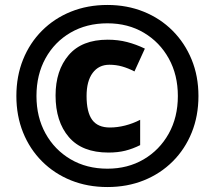

<svg xmlns="http://www.w3.org/2000/svg" viewBox="-20 -744 866 774"><path d="M413 10Q333 10 266 -17Q199 -44 149.5 -93.5Q100 -143 73 -210Q46 -277 46 -357Q46 -437 73 -504Q100 -571 149.5 -620.5Q199 -670 266 -697Q333 -724 413 -724Q492 -724 559 -697Q626 -670 675.5 -620.5Q725 -571 752.5 -504Q780 -437 780 -357Q780 -277 753 -210Q726 -143 676.5 -93.5Q627 -44 560 -17Q493 10 413 10ZM413 -64Q495 -64 559 -101.5Q623 -139 660 -205Q697 -271 697 -357Q697 -442 660.5 -508Q624 -574 560 -612Q496 -650 413 -650Q329 -650 264.5 -612.5Q200 -575 163.5 -509Q127 -443 127 -357Q127 -272 163.5 -206Q200 -140 264.5 -102Q329 -64 413 -64ZM417 -129Q311 -129 257.5 -191.5Q204 -254 204 -359Q204 -460 257 -522Q310 -584 414 -584Q456 -584 492.5 -574.5Q529 -565 564 -548L522 -456Q497 -469 472.5 -476Q448 -483 421 -483Q378 -483 353.5 -450Q329 -417 329 -357Q329 -292 351.5 -261Q374 -230 423 -230Q453 -230 484.5 -238Q516 -246 545 -261V-159Q515 -144 485 -136.5Q455 -129 417 -129Z"/></svg>

Font: Noto Sans Lao Looped ExtraBold
Style: Regular
Weight: 800
Designer: Mark Frömberg, Ben Mitchell
Foundry: The Fontpad Ltd
Version: Version 1.002; ttfautohint (v1.8.4.7-5d5b)